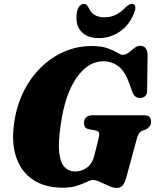

<svg xmlns="http://www.w3.org/2000/svg" viewBox="-20 -948 793 982"><path d="M448 -712.5Q499.5 -712.5 530.5 -701.2Q561.5 -690 579.5 -678.8Q597.5 -667.5 609 -667.5Q623 -667.5 637.8 -679Q652.5 -690.5 667.2 -702.2Q682 -714 696.5 -714Q732.5 -714 735 -667L732.5 -488Q733.5 -468 724.2 -458.2Q715 -448.5 701.5 -447Q670 -444 657.5 -476L641 -522Q620 -581.5 586.8 -608Q553.5 -634.5 507.5 -634.5Q430 -634.5 370.8 -549.2Q311.5 -464 290 -306.5Q277 -218.5 283 -167Q289 -115.5 310.5 -93.2Q332 -71 364 -71Q397.5 -71 425 -91Q452.5 -111 463 -154L485.5 -245.5Q493 -275.5 472 -280L432.5 -287.5Q419.5 -290.5 414.5 -299Q409.5 -307.5 409.5 -319Q409.5 -336.5 420.5 -347.5Q431.5 -358.5 453 -358.5H715.5Q738 -358.5 745.5 -348.8Q753 -339 753 -324.5Q753 -310.5 744.8 -301Q736.5 -291.5 726 -286L706 -278.5Q689 -270.5 681.5 -244.5L626 -40.5Q617.5 -11 606.5 1.2Q595.5 13.5 576.5 13.5Q560.5 13.5 537.5 3.2Q514.5 -7 492.2 -17.2Q470 -27.5 456 -27.5Q443.5 -27.5 423.5 -17.5Q403.5 -7.5 373.2 2.2Q343 12 300 12Q212.5 12 152 -26.8Q91.5 -65.5 64.8 -138.2Q38 -211 51.5 -312.5Q62.5 -400.5 97.8 -473.8Q133 -547 186.8 -600.5Q240.5 -654 307.2 -683.2Q374 -712.5 448 -712.5ZM513.5 -859.5Q546 -859.5 571 -871.5Q596 -883.5 620 -908Q640 -928 653.5 -928Q667 -928 671 -917.2Q675 -906.5 668.5 -889Q645.5 -823.5 595.5 -788.2Q545.5 -753 485.5 -753Q425.5 -753 394 -788.2Q362.5 -823.5 374 -889Q377.5 -906.5 387.2 -917.2Q397 -928 410 -928Q424 -928 433.5 -908Q454.5 -859.5 513.5 -859.5Z"/></svg>

Font: Fraunces 72pt S050 Black
Style: Italic
Weight: 900
Italic angle: -16°
Version: Version 1.000; ttfautohint (v1.8.3)